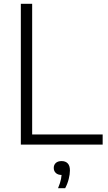

<svg xmlns="http://www.w3.org/2000/svg" viewBox="-20 -760 566 1009"><path d="M89.5 0V-740H149V-53.5H519.5V0ZM285 229Q297 200.5 300.8 180Q304.5 159.5 304.5 140L312 159.5H305Q284.5 159.5 273.5 149.2Q262.5 139 262.5 122.5Q262.5 106.5 273.2 96.5Q284 86.5 303.5 86.5Q324.5 86.5 336 98.8Q347.5 111 347.5 135.5Q347.5 155.5 341.2 180.5Q335 205.5 322.5 229Z"/></svg>

Font: Encode Sans SC Condensed Thin Light
Style: Regular
Weight: 300
Version: Version 3.002